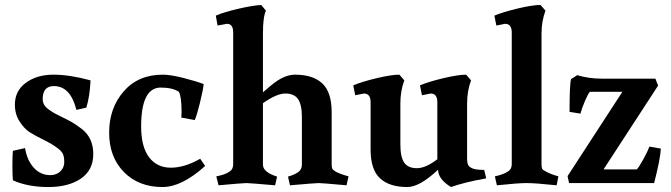

<svg xmlns="http://www.w3.org/2000/svg" viewBox="-20 -738 2703 774"><path d="M183 -32Q207 -32 223 -47Q239 -62 239 -84.5Q239 -107 233 -118.5Q227 -130 213 -140Q193 -156 156.5 -174Q120 -192 99.5 -205Q79 -218 59.5 -247.5Q40 -277 40 -316Q40 -372 84.5 -404.5Q129 -437 195 -437Q261 -437 345 -414Q342 -349 328 -304L288 -295Q264 -391 197 -391Q152 -391 152 -338Q152 -317 169.5 -302Q187 -287 221 -270.5Q255 -254 270 -245.5Q285 -237 310 -218Q356 -182 356 -117Q356 -52 306 -18Q256 16 174.5 16Q93 16 32 -11Q30 -28 30 -70.5Q30 -113 32 -130L81 -141Q89 -92 116 -62Q143 -32 183 -32Z M711 -264Q712 -273 712 -286Q712 -348 701 -368Q675 -385 628 -385Q549 -385 549 -228Q549 -146 581 -104Q613 -62 668.5 -62Q724 -62 787 -98L807 -69Q713 16 635 16Q539 16 479.5 -44.5Q420 -105 420 -203.5Q420 -302 478.5 -369.5Q537 -437 636 -437Q668 -437 720.5 -423.5Q773 -410 801 -399Q799 -377 786.5 -325.5Q774 -274 765 -254Z M1317 -286V-76Q1317 -63 1319.5 -58Q1322 -53 1332 -47Q1346 -38 1385 -27L1377 9Q1278 0 1265 0Q1252 0 1149 9L1141 -26Q1166 -33 1182 -44Q1197 -55 1197 -74V-266Q1197 -316 1181.5 -338.5Q1166 -361 1130.5 -361Q1095 -361 1040 -322V-74Q1040 -44 1097 -26L1089 9Q986 0 973 0Q960 0 861 9L852 -27Q888 -34 905 -46Q920 -55 920 -76V-607Q920 -642 895 -642L857 -635L850 -675Q882 -689 940 -702.5Q998 -716 1033 -718L1052 -695Q1040 -670 1040 -602V-366L1072 -393Q1124 -437 1169 -437Q1242 -437 1279.5 -401.5Q1317 -366 1317 -286Z M1863 -321V-95Q1863 -69 1879 -62Q1892 -53 1932 -53L1940 -19Q1851 -3 1798 16Q1746 -16 1746 -54Q1672 16 1622 16Q1550 16 1512 -19Q1474 -54 1474 -135V-326Q1474 -361 1447 -361L1412 -354L1404 -394Q1440 -409 1499 -423Q1558 -437 1590 -437L1610 -414Q1594 -372 1594 -321V-155Q1594 -105 1609.5 -82.5Q1625 -60 1660.5 -60Q1696 -60 1743 -96V-326Q1743 -361 1716 -361L1681 -354L1673 -394Q1709 -409 1768 -423Q1827 -437 1859 -437L1879 -414Q1863 -372 1863 -321Z M2163 -602V-76Q2163 -63 2165.5 -58Q2168 -53 2178 -48Q2196 -37 2231 -27L2224 9Q2138 0 2103 0Q2068 0 1983 9L1975 -27Q2011 -35 2028 -47Q2043 -56 2043 -76V-607Q2043 -642 2016 -642L1981 -635L1973 -675Q2009 -690 2068 -704Q2127 -718 2159 -718L2179 -695Q2163 -653 2163 -602Z M2404 -421H2622L2633 -393L2413 -55H2547Q2556 -64 2574 -97Q2592 -130 2598 -147L2644 -139Q2642 -97 2617 0H2274L2268 -28L2489 -368H2358Q2350 -359 2337.5 -329.5Q2325 -300 2320 -280L2276 -287Q2276 -397 2282 -419L2307 -435Q2354 -421 2404 -421Z"/></svg>

Font: Buenard
Style: Bold
Weight: 700
Foundry: FontFuror
Version: Version 1.002 2011